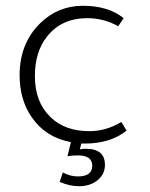

<svg xmlns="http://www.w3.org/2000/svg" viewBox="-20 -486 521 666"><path d="M214 56 226 7Q139 -9 91 -78Q48 -139 48 -225Q48 -335 119 -405Q181 -466 268 -466Q355 -466 409 -423L390 -395Q340 -423 283 -423Q193 -423 143 -359Q101 -306 101 -222Q101 -132 155 -80Q205 -31 290 -31Q348 -31 401 -63L419 -33Q363 12 274 12H262L257 32Q267 30 278 30Q344 30 344 86Q344 118 318.5 139Q293 160 254 160Q222 160 187 145L198 112Q223 126 250 126Q300 126 300 89Q300 53 250 53Q232 53 214 56Z"/></svg>

Font: Tajawal Light
Style: Regular
Weight: 300
Designer: Boutros Fonts
Foundry: Created by Boutros International 2017
Version: Version 1.700